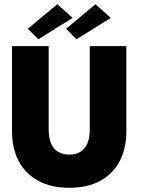

<svg xmlns="http://www.w3.org/2000/svg" viewBox="-20 -879 682 911"><path d="M406 -660H579.5V-256Q579.5 -174.5 548 -114.5Q516.5 -54.5 456 -21.2Q395.5 12 309 12Q222.5 12 161.5 -21.2Q100.5 -54.5 68.8 -114.5Q37 -174.5 37 -256V-660H211V-265.5Q211 -225 222.2 -198.5Q233.5 -172 255.5 -158.8Q277.5 -145.5 309 -145.5Q340 -145.5 361.5 -158.8Q383 -172 394.5 -198.5Q406 -225 406 -265.5ZM162 -692.5 112 -742.5 252 -859 324.5 -794ZM343 -692.5 293.5 -742.5 433 -859 505.5 -794Z"/></svg>

Font: League Spartan Thin ExtraBold
Style: Regular
Weight: 800
Version: Version 2.002